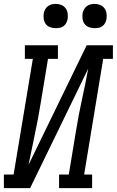

<svg xmlns="http://www.w3.org/2000/svg" viewBox="-46 -968 601 988"><path d="M-26 0V-70H24L123 -665H82V-735H252V-665H201L164 -441Q151 -360 134 -280.5Q117 -201 101 -120L400 -735H535V-665H485L387 -70H428V0H258V-70H308L345 -294Q358 -375 375.5 -454.5Q393 -534 408 -615L109 0ZM441 -823Q426 -823 412 -828Q398 -833 389.5 -844.5Q381 -856 379 -870.5Q377 -885 379 -900Q381 -910 386.5 -920Q392 -930 401 -936.5Q410 -943 420 -945.5Q430 -948 441 -948Q456 -948 469.5 -942.5Q483 -937 491.5 -925.5Q500 -914 502 -899.5Q504 -885 502 -870Q500 -860 495 -850Q490 -840 481 -833.5Q472 -827 461.5 -825Q451 -823 441 -823ZM241 -823Q226 -823 212 -828Q198 -833 189.5 -844.5Q181 -856 179 -870.5Q177 -885 179 -900Q181 -910 186.5 -920Q192 -930 201 -936.5Q210 -943 220 -945.5Q230 -948 241 -948Q256 -948 269.5 -942.5Q283 -937 291.5 -925.5Q300 -914 302 -899.5Q304 -885 302 -870Q300 -860 295 -850Q290 -840 281 -833.5Q272 -827 261.5 -825Q251 -823 241 -823Z"/></svg>

Font: Iosevka Gothic
Style: Italic
Weight: 400
Italic angle: -9°
Monospace: yes
Designer: Belleve Invis
Foundry: Belleve Invis
Version: Version 15.5.1; ttfautohint (v1.8.4)